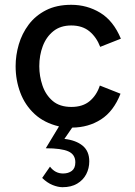

<svg xmlns="http://www.w3.org/2000/svg" viewBox="-20 -522 560 799"><path d="M240 257Q221.5 257 199 248Q176.5 239 155.5 218.5L188 171.5Q209.5 200 242.5 200Q264.5 200 279 189Q293.5 178 293.5 153.5Q293.5 121 264.5 108Q235.5 95 170.5 95L225.5 4Q164 -10.5 124 -47.5Q84 -84.5 64.5 -136.5Q45 -188.5 45 -246.5Q45 -292 58.2 -337.2Q71.5 -382.5 99.5 -419.8Q127.5 -457 171.5 -479.5Q215.5 -502 276.5 -502Q342.5 -502 397.2 -468.8Q452 -435.5 483 -361L397 -327Q381.5 -367.5 352 -391.8Q322.5 -416 276.5 -416Q231.5 -416 202 -392.2Q172.5 -368.5 158 -330Q143.5 -291.5 143.5 -246.5Q143.5 -205 156.8 -166Q170 -127 199.2 -102Q228.5 -77 277 -77Q324.5 -77 353.5 -101.5Q382.5 -126 395.5 -166L481.5 -132Q453 -59 400.5 -25.2Q348 8.5 280.5 9L248 56Q296 61.5 323.8 84.2Q351.5 107 351.5 149.5Q351.5 178.5 338.8 203Q326 227.5 301.2 242.2Q276.5 257 240 257Z"/></svg>

Font: Acari Sans Neue SemiBold
Style: Regular
Weight: 600
Designer: Alfredo Marco Pradil (font), Cristiano Sobral (main changes)
Foundry: Hanken Design Co. (font), Cristiano Sobral (main changes)
Version: Version 2.459;March 19, 2022;FontCreator 14.0.0.2808 64-bit;